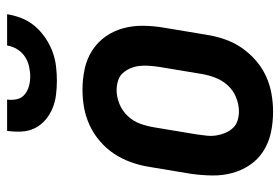

<svg xmlns="http://www.w3.org/2000/svg" viewBox="-144 -636 788 540"><g transform="rotate(-90 250.0 -366.0)"><path d="M206 8Q176 8 147.5 2Q119 -4 95.5 -19Q72 -34 56.5 -56.5Q41 -79 33.5 -106.5Q26 -134 26.5 -163.5Q27 -193 31 -222L51 -342Q55 -367 64 -392Q73 -417 87.5 -439Q102 -461 123 -479Q144 -497 168 -508Q192 -519 217 -523.5Q242 -528 267 -528Q297 -528 325.5 -522Q354 -516 377.5 -501Q401 -486 417 -463.5Q433 -441 440.5 -413.5Q448 -386 447.5 -356.5Q447 -327 442 -298L422 -178Q418 -153 409.5 -128Q401 -103 386 -81Q371 -59 350.5 -41Q330 -23 306 -12Q282 -1 256.5 3.5Q231 8 206 8ZM207 -88Q226 -88 246 -96Q266 -104 280 -119.5Q294 -135 301.5 -154.5Q309 -174 312 -193L332 -313Q334 -327 335 -341Q336 -355 334.5 -368Q333 -381 328 -393Q323 -405 314.5 -414.5Q306 -424 293 -428Q280 -432 266 -432Q247 -432 227.5 -424Q208 -416 193.5 -400.5Q179 -385 172 -365.5Q165 -346 162 -327L142 -207Q140 -193 138.5 -179Q137 -165 139 -152Q141 -139 146 -127Q151 -115 159.5 -105.5Q168 -96 180.5 -92Q193 -88 207 -88ZM293 -600Q273 -600 253 -602.5Q233 -605 215 -612.5Q197 -620 182.5 -632.5Q168 -645 159.5 -662Q151 -679 150 -699.5Q149 -720 152 -740H240Q238 -726 241 -712.5Q244 -699 254.5 -690.5Q265 -682 278 -678.5Q291 -675 305 -675Q319 -675 334 -678.5Q349 -682 361.5 -690.5Q374 -699 382 -712.5Q390 -726 392 -740H480Q477 -720 469 -699.5Q461 -679 446.5 -662Q432 -645 413.5 -632.5Q395 -620 375 -612.5Q355 -605 334 -602.5Q313 -600 293 -600Z"/></g></svg>

Font: Iosevka SS18
Style: Bold Italic
Weight: 700
Italic angle: -9°
Monospace: yes
Designer: Belleve Invis
Foundry: Belleve Invis
Version: Version 25.1.1; ttfautohint (v1.8.4)